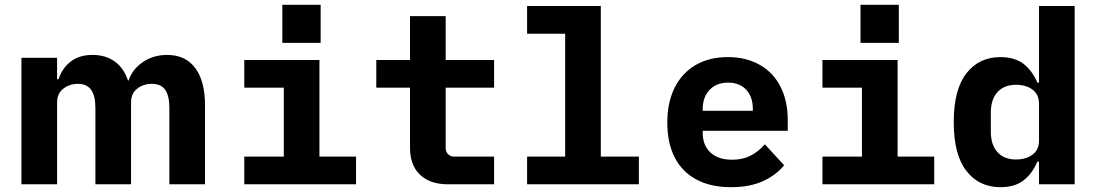

<svg xmlns="http://www.w3.org/2000/svg" viewBox="-20 -765 4540 797"><path d="M69 -525H217V-436H223Q238 -482 273.5 -509.5Q309 -537 364 -537Q418 -537 456 -510Q494 -483 511 -431H514Q529 -477 572.5 -507Q616 -537 674 -537Q750 -537 790.5 -482.5Q831 -428 831 -329V0H683V-317Q683 -368 665.5 -392.5Q648 -417 611 -417Q575 -417 549.5 -397Q524 -377 524 -340V0H376V-317Q376 -368 358 -392.5Q340 -417 304 -417Q269 -417 243 -397Q217 -377 217 -340V0H69Z M994 -115H1158V-401H994V-516H1306V-115H1458V0H994ZM1311 -745V-587H1152V-745Z M1830 -149Q1830 -140 1834.5 -132Q1839 -124 1847 -119.5Q1855 -115 1864 -115H2031V0H1840Q1788 0 1752.5 -19Q1717 -38 1699.5 -71.5Q1682 -105 1682 -149V-401H1542V-516H1682V-698H1830V-516H2031V-401H1830Z M2168 -115H2326V-625H2168V-740H2474V-115H2632V0H2168Z M2750 -256Q2750 -340 2780.5 -401Q2811 -462 2867.5 -495Q2924 -528 3001 -528Q3077 -528 3133.5 -496Q3190 -464 3220 -405Q3250 -346 3250 -266V-222H2897V-213Q2897 -162 2929 -132Q2961 -102 3019 -102Q3063 -102 3096 -119Q3129 -136 3155 -166L3235 -79Q3202 -38 3147 -13Q3092 12 3014 12Q2929 12 2869.5 -20.5Q2810 -53 2780 -113Q2750 -173 2750 -256ZM2897 -313V-305H3105V-313Q3105 -363 3077.5 -392.5Q3050 -422 3002 -422Q2970 -422 2946.5 -408.5Q2923 -395 2910 -370.5Q2897 -346 2897 -313Z M3394 -115H3558V-401H3394V-516H3706V-115H3858V0H3394ZM3711 -745V-587H3552V-745Z M4293 -94H4286Q4265 -44 4228.5 -16Q4192 12 4133 12Q4044 12 3991.5 -55.5Q3939 -123 3939 -258Q3939 -393 3991.5 -460.5Q4044 -528 4133 -528Q4192 -528 4228.5 -500Q4265 -472 4286 -422H4293V-740H4441V0H4293ZM4293 -182V-334Q4293 -373 4266 -393Q4239 -413 4197 -413Q4148 -413 4120.5 -382.5Q4093 -352 4093 -298V-218Q4093 -164 4120.5 -133.5Q4148 -103 4197 -103Q4239 -103 4266 -123Q4293 -143 4293 -182Z"/></svg>

Font: iA Writer Duo V
Style: Regular
Weight: 400
Designer: Mike Abbink, Paul van der Laan, Pieter van Rosmalen, Oliver Reichenstein
Foundry: Information Architects Inc.
Version: Version 2.000